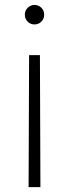

<svg xmlns="http://www.w3.org/2000/svg" viewBox="-20 -558 277 770"><path d="M94.7 192.4 96.7 -336.9H140.1L142.1 192.4ZM118.2 -460Q102.1 -460 90.8 -471.4Q79.6 -482.9 79.6 -499Q79.6 -515.6 91.1 -526.9Q102.5 -538.1 118.2 -538.1Q134.8 -538.1 146 -526.9Q157.2 -515.6 157.2 -499Q157.2 -482.9 146 -471.4Q134.8 -460 118.2 -460Z"/></svg>

Font: Inter 24pt ExtraLight
Style: Regular
Weight: 250
Designer: Rasmus Andersson
Foundry: rsms
Version: Version 4.001;git-66647c0bb